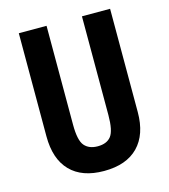

<svg xmlns="http://www.w3.org/2000/svg" viewBox="-108 -800 788 896"><g transform="rotate(-15 285.5 -352.0)"><path d="M507 -215Q507 -107 450 -48.5Q393 10 285 10Q179 10 122.5 -48Q66 -106 66 -216V-714H200V-236Q200 -160 222 -134.5Q244 -109 286 -109Q330 -109 350.5 -135.5Q371 -162 371 -237V-714H507Z"/></g></svg>

Font: Noto Sans Sinhala ExtraCondensed
Style: Bold
Weight: 700
Width: 2
Designer: Jelle Bosma - Monotype Design Team
Foundry: Monotype Imaging Inc.
Version: Version 2.006; ttfautohint (v1.8.4.7-5d5b)